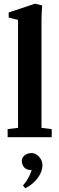

<svg xmlns="http://www.w3.org/2000/svg" viewBox="-20 -746 323 1044"><path d="M21.5 0V-43.9L78.1 -50.8V-637.7L27.3 -650.4V-678.2L170.9 -726.1L209.5 -716.3Q205.6 -676.3 205.6 -629.4V-50.8L261.2 -43.9V0ZM117.2 277.8 105 262.7Q137.2 226.1 152.3 178.7H150.9Q122.6 178.7 110.6 163.1Q98.6 147.5 98.6 129.4Q98.6 111.3 113.5 98.9Q128.4 86.4 151.4 86.4Q174.8 86.4 192.9 106.7Q210.9 127 210.9 152.8Q210.9 187 185.1 221.9Q159.2 256.8 117.2 277.8Z"/></svg>

Font: Elstob 6pt
Style: Bold
Weight: 700
Designer: Peter S. Baker
Version: Version 1.015